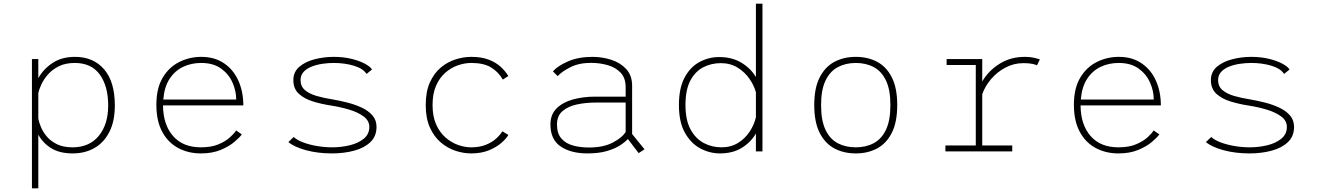

<svg xmlns="http://www.w3.org/2000/svg" viewBox="-20 -820 7140 1040"><path d="M153 -500H187.5V-396.5Q214 -445 264 -478.5Q314 -512 386.5 -512Q485.5 -512 543.8 -444.8Q602 -377.5 602 -249Q602 -163.5 572.5 -105.5Q543 -47.5 491.5 -18.2Q440 11 374.5 11Q302 11 256.5 -17.8Q211 -46.5 187.5 -91V200H153ZM385 -479Q334.5 -479 298.5 -461Q262.5 -443 239.2 -416Q216 -389 203.5 -361.5Q191 -334 187.5 -315V-177Q191 -158.5 201.5 -132.5Q212 -106.5 233 -81.2Q254 -56 288.2 -39Q322.5 -22 373 -22Q464 -22 515 -84Q566 -146 566 -249Q566 -352.5 520.8 -415.8Q475.5 -479 385 -479Z M1290 -92Q1278.5 -76 1249.8 -51.5Q1221 -27 1175.5 -8Q1130 11 1068 11Q1000 11 945.2 -18.2Q890.5 -47.5 858.8 -106Q827 -164.5 827 -252.5Q827 -342 861.2 -399.2Q895.5 -456.5 951 -484.2Q1006.5 -512 1070.5 -512Q1142.5 -512 1193.5 -477.2Q1244.5 -442.5 1271.2 -383Q1298 -323.5 1298 -249H863Q864 -144 917.5 -83Q971 -22 1068 -22Q1125 -22 1164 -38.5Q1203 -55 1226.5 -76.8Q1250 -98.5 1259 -113.5ZM1069.5 -479Q1016 -479 971.5 -457.8Q927 -436.5 898.5 -392.8Q870 -349 864.5 -281H1259.5Q1259.5 -327.5 1239.2 -373.2Q1219 -419 1177 -449Q1135 -479 1069.5 -479Z M1778 11Q1702 11 1638 -6.2Q1574 -23.5 1542 -50.5L1571 -78Q1589 -61 1622.5 -48.5Q1656 -36 1697.2 -29Q1738.5 -22 1779.5 -22Q1828 -22 1874 -33Q1920 -44 1950.2 -68.5Q1980.5 -93 1980.5 -132.5Q1980.5 -166 1950.2 -188.8Q1920 -211.5 1872.8 -225.8Q1825.5 -240 1775 -248Q1722 -256 1675 -270.5Q1628 -285 1598.5 -312.2Q1569 -339.5 1569 -386Q1569 -431 1602 -458.8Q1635 -486.5 1685.2 -499.2Q1735.5 -512 1787.5 -512Q1840.5 -512 1884.2 -501.2Q1928 -490.5 1957.2 -474.5Q1986.5 -458.5 1995 -443.5L1965.5 -419.5Q1946.5 -449 1896.8 -464Q1847 -479 1787.5 -479Q1758.5 -479 1727 -474.5Q1695.5 -470 1668.5 -459.5Q1641.5 -449 1624.8 -431Q1608 -413 1608 -386Q1608 -352.5 1631.5 -332.2Q1655 -312 1694.2 -300.5Q1733.5 -289 1781.5 -281.5Q1820 -275 1861.5 -264.5Q1903 -254 1939 -237.2Q1975 -220.5 1997.2 -195Q2019.5 -169.5 2019.5 -132.5Q2019.5 -82 1986.2 -50.2Q1953 -18.5 1898 -3.8Q1843 11 1778 11Z M2733.5 -89Q2723.5 -70.5 2697 -47Q2670.5 -23.5 2629.2 -6.2Q2588 11 2532.5 11Q2490.5 11 2447.2 -3.2Q2404 -17.5 2367.5 -48.5Q2331 -79.5 2308.5 -129.5Q2286 -179.5 2286 -251Q2286 -323.5 2308.5 -373.5Q2331 -423.5 2367.5 -454Q2404 -484.5 2447.2 -498.2Q2490.5 -512 2532.5 -512Q2588 -512 2627 -497Q2666 -482 2692 -458.2Q2718 -434.5 2733.5 -408L2703.5 -389Q2680.5 -429.5 2640.8 -454.2Q2601 -479 2532.5 -479Q2497 -479 2460.2 -466.2Q2423.5 -453.5 2392.2 -426.2Q2361 -399 2342 -355.8Q2323 -312.5 2323 -251Q2323 -190.5 2342 -147Q2361 -103.5 2392.2 -76Q2423.5 -48.5 2460.2 -35.2Q2497 -22 2532.5 -22Q2578.5 -22 2612.5 -36Q2646.5 -50 2668.5 -70.2Q2690.5 -90.5 2701 -109Z M3439.5 9.5 3381 -67Q3365.5 -50 3337.5 -32Q3309.5 -14 3266.2 -1.5Q3223 11 3162 11Q3072.5 11 3017 -26.5Q2961.5 -64 2961.5 -146Q2961.5 -200 2995.2 -233.2Q3029 -266.5 3084.2 -281.5Q3139.5 -296.5 3203 -296.5H3369V-347Q3369 -397.5 3341.8 -426.2Q3314.5 -455 3271.5 -467.2Q3228.5 -479.5 3180.5 -479.5Q3116 -479.5 3068.8 -455.5Q3021.5 -431.5 3001 -407.5L2975 -433.5Q3000 -462.5 3056 -487.2Q3112 -512 3189.5 -512Q3242 -512 3291 -496.2Q3340 -480.5 3372 -446Q3404 -411.5 3404 -355V-94L3471 -11.5ZM3170.5 -21Q3248 -21 3299.2 -47.8Q3350.5 -74.5 3369 -105.5V-264.5H3208Q3152 -264.5 3104 -254Q3056 -243.5 3026.5 -217.8Q2997 -192 2997 -146Q2997 -97 3020.8 -69.8Q3044.5 -42.5 3084 -31.8Q3123.5 -21 3170.5 -21Z M3880 11Q3823.5 11 3772.5 -16.5Q3721.5 -44 3689.5 -101.8Q3657.5 -159.5 3657.5 -251Q3657.5 -342.5 3688.2 -400Q3719 -457.5 3769 -484.2Q3819 -511 3875.5 -511Q3945.5 -511 3996.2 -480.2Q4047 -449.5 4074.5 -402.5V-800H4110V0H4074.5V-97Q4048 -50.5 3999 -19.8Q3950 11 3880 11ZM3693 -251Q3693 -170 3720.2 -119.5Q3747.5 -69 3791.8 -45.5Q3836 -22 3888 -22Q3939.5 -22 3978.2 -46.2Q4017 -70.5 4041.2 -107.8Q4065.5 -145 4074.5 -185V-320.5Q4065 -356 4040 -392.5Q4015 -429 3975.8 -453.5Q3936.5 -478 3884.5 -478Q3832.5 -478 3789 -455.5Q3745.5 -433 3719.2 -383.2Q3693 -333.5 3693 -251Z M4615.5 11Q4550 11 4499.2 -16.2Q4448.5 -43.5 4419.5 -101.2Q4390.5 -159 4390.5 -251Q4390.5 -343 4419.8 -400.5Q4449 -458 4499.8 -485Q4550.5 -512 4615.5 -512Q4681 -512 4731.5 -485Q4782 -458 4811 -400.5Q4840 -343 4840 -251Q4840 -159 4811 -101.2Q4782 -43.5 4731.5 -16.2Q4681 11 4615.5 11ZM4615.5 -22Q4670.5 -22 4712.8 -44.5Q4755 -67 4779 -117.2Q4803 -167.5 4803 -251Q4803 -334 4779 -384Q4755 -434 4712.8 -456.5Q4670.5 -479 4615.5 -479Q4561 -479 4518.5 -456.5Q4476 -434 4451.8 -384Q4427.5 -334 4427.5 -251Q4427.5 -167 4451.5 -116.8Q4475.5 -66.5 4518 -44.2Q4560.5 -22 4615.5 -22Z M5300.5 -32H5463V0H5101V-32H5265.5V-468H5107.5V-500H5300.5V-378.5Q5332 -434.5 5392.2 -473.2Q5452.5 -512 5531.5 -512Q5560 -512 5581.2 -507Q5602.5 -502 5612.5 -498L5597 -466Q5590.5 -470 5572 -474Q5553.5 -478 5523.5 -478Q5471.5 -478 5426.2 -454Q5381 -430 5348.2 -391.5Q5315.5 -353 5300.5 -309.5Z M6260 -92Q6248.5 -76 6219.8 -51.5Q6191 -27 6145.5 -8Q6100 11 6038 11Q5970 11 5915.2 -18.2Q5860.5 -47.5 5828.8 -106Q5797 -164.5 5797 -252.5Q5797 -342 5831.2 -399.2Q5865.5 -456.5 5921 -484.2Q5976.5 -512 6040.5 -512Q6112.5 -512 6163.5 -477.2Q6214.5 -442.5 6241.2 -383Q6268 -323.5 6268 -249H5833Q5834 -144 5887.5 -83Q5941 -22 6038 -22Q6095 -22 6134 -38.5Q6173 -55 6196.5 -76.8Q6220 -98.5 6229 -113.5ZM6039.5 -479Q5986 -479 5941.5 -457.8Q5897 -436.5 5868.5 -392.8Q5840 -349 5834.5 -281H6229.5Q6229.5 -327.5 6209.2 -373.2Q6189 -419 6147 -449Q6105 -479 6039.5 -479Z M6748 11Q6672 11 6608 -6.2Q6544 -23.5 6512 -50.5L6541 -78Q6559 -61 6592.5 -48.5Q6626 -36 6667.2 -29Q6708.5 -22 6749.5 -22Q6798 -22 6844 -33Q6890 -44 6920.2 -68.5Q6950.5 -93 6950.5 -132.5Q6950.5 -166 6920.2 -188.8Q6890 -211.5 6842.8 -225.8Q6795.5 -240 6745 -248Q6692 -256 6645 -270.5Q6598 -285 6568.5 -312.2Q6539 -339.5 6539 -386Q6539 -431 6572 -458.8Q6605 -486.5 6655.2 -499.2Q6705.5 -512 6757.5 -512Q6810.5 -512 6854.2 -501.2Q6898 -490.5 6927.2 -474.5Q6956.5 -458.5 6965 -443.5L6935.5 -419.5Q6916.5 -449 6866.8 -464Q6817 -479 6757.5 -479Q6728.5 -479 6697 -474.5Q6665.5 -470 6638.5 -459.5Q6611.5 -449 6594.8 -431Q6578 -413 6578 -386Q6578 -352.5 6601.5 -332.2Q6625 -312 6664.2 -300.5Q6703.5 -289 6751.5 -281.5Q6790 -275 6831.5 -264.5Q6873 -254 6909 -237.2Q6945 -220.5 6967.2 -195Q6989.5 -169.5 6989.5 -132.5Q6989.5 -82 6956.2 -50.2Q6923 -18.5 6868 -3.8Q6813 11 6748 11Z"/></svg>

Font: League Mono Thin
Style: Regular
Weight: 100
Width: 6
Designer: Tyler Finck
Foundry: The League of Moveable Type / Tyler Finck
Version: Version 2.300;RELEASE